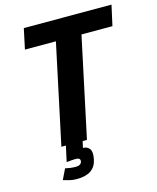

<svg xmlns="http://www.w3.org/2000/svg" viewBox="-125 -754 844 1030"><g transform="rotate(-15 297.0 -239.0)"><path d="M279 0H137L255 -554H83L107 -667H594L569 -554H397ZM194 83Q187 83 172.5 84Q158 85 143 87L162 0H255L247 36Q271 36 283.5 53Q296 70 288 110Q280 150 251.5 169.5Q223 189 172 189Q148 189 131 184Q114 179 98 175L126 117Q139 120 153.5 122Q168 124 185 124Q213 124 218 103Q221 83 194 83Z"/></g></svg>

Font: Epunda Sans
Style: Bold Italic
Weight: 700
Italic angle: -12.0243°
Designer: Simon Atzbach
Foundry: typofactur
Version: Version 2.204; ttfautohint (v1.8.4.7-5d5b)